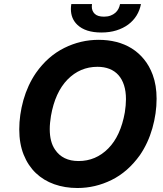

<svg xmlns="http://www.w3.org/2000/svg" viewBox="-20 -938 822 968"><path d="M491.1 -774.1Q410.5 -774.1 369.7 -813.2Q337.4 -844.1 337.4 -892.4Q337.4 -904.1 339.5 -917.6H443.9Q442.8 -911.2 442.8 -905.2Q442.8 -882.5 457.6 -868.3Q472.3 -854 504.3 -854Q523.1 -854 537.3 -859.4Q551.5 -864.7 561.4 -873.4Q571.4 -882.1 577.2 -893.6Q583.1 -905.2 585.2 -917.6H690.7Q684.7 -886 668.5 -859.7Q652.3 -833.5 626.8 -814.5Q601.2 -795.5 567.1 -784.8Q533 -774.1 491.1 -774.1ZM370.4 9.9Q307.2 9.9 253.6 -9.1Q199.9 -28.1 160.7 -65.5Q121.4 -103 99.3 -158.2Q77.1 -213.4 77.1 -285.9Q77.1 -358 98 -433.6Q119.7 -509.6 161.2 -570.3Q191.4 -613.3 227.1 -644.5Q262.8 -675.8 304.3 -696.4Q386.4 -737.2 477.3 -737.2Q524.1 -737.2 566.4 -726.6Q608.7 -715.9 643.8 -694.1Q679 -672.2 706.1 -639Q733.3 -605.8 750 -560.7Q769.5 -507.8 769.5 -440.3Q769.5 -366.5 748.2 -291.5Q726.9 -216.6 685.4 -155.9Q624.3 -70.7 542.3 -30.5Q460.2 9.9 370.4 9.9ZM376.1 -126.1Q463.1 -126.1 525.9 -189.6Q588.4 -252.8 609.4 -371.8Q612.2 -389.9 613.6 -406.2Q615.1 -422.6 615.1 -437.9Q615.1 -477.6 605.3 -508.2Q595.5 -538.7 577.2 -559.3Q558.9 -579.9 532.1 -590.6Q505.3 -601.2 471.2 -601.2Q383.5 -601.2 320.3 -536.9Q257.8 -472.7 236.9 -353.7Q234 -335.6 232.4 -318.9Q230.8 -302.2 230.8 -286.9Q230.8 -222.3 257.5 -183.6Q296.2 -126.1 376.1 -126.1Z"/></svg>

Font: Linik Sans
Style: Bold Italic
Weight: 700
Italic angle: 9°
Designer: Fonts by Rasmus Andersson / Changes by Cristiano Sobral with parts from Marc Monis
Foundry: rsms
Version: Version 3.020; ttfautohint (v1.6)